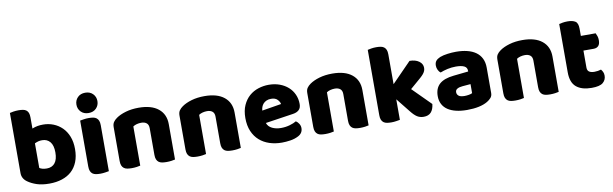

<svg xmlns="http://www.w3.org/2000/svg" viewBox="-46 -1185 5347 1675"><g transform="rotate(-10 2627.0 -347.5)"><path d="M54 -651Q64 -654 86 -657.5Q108 -661 131 -661Q153 -661 170.5 -658Q188 -655 200 -646Q212 -637 218 -621.5Q224 -606 224 -581V-483Q249 -493 271.5 -497Q294 -501 321 -501Q369 -501 412 -484Q455 -467 488 -434.5Q521 -402 540 -354Q559 -306 559 -243Q559 -178 539.5 -129.5Q520 -81 485 -49Q450 -17 399.5 -0.5Q349 16 288 16Q222 16 176 0.5Q130 -15 98 -38Q54 -69 54 -118ZM288 -118Q334 -118 359.5 -149.5Q385 -181 385 -243Q385 -306 359 -337Q333 -368 289 -368Q269 -368 254.5 -364Q240 -360 223 -352V-134Q234 -127 249.5 -122.5Q265 -118 288 -118Z M638 -621Q638 -659 663.5 -685Q689 -711 731 -711Q773 -711 798.5 -685Q824 -659 824 -621Q824 -583 798.5 -557Q773 -531 731 -531Q689 -531 663.5 -557Q638 -583 638 -621ZM816 -1Q805 1 783.5 4.5Q762 8 740 8Q718 8 700.5 5Q683 2 671 -7Q659 -16 652.5 -31.5Q646 -47 646 -72V-479Q657 -481 678.5 -484.5Q700 -488 722 -488Q744 -488 761.5 -485Q779 -482 791 -473Q803 -464 809.5 -448.5Q816 -433 816 -408Z M1232 -308Q1232 -339 1214.5 -353.5Q1197 -368 1167 -368Q1147 -368 1127.5 -363Q1108 -358 1094 -348V-1Q1084 2 1062.5 5Q1041 8 1018 8Q996 8 978.5 5Q961 2 949 -7Q937 -16 930.5 -31.5Q924 -47 924 -72V-372Q924 -399 935.5 -416Q947 -433 967 -447Q1001 -471 1052.5 -486Q1104 -501 1167 -501Q1280 -501 1341 -451.5Q1402 -402 1402 -314V-1Q1392 2 1370.5 5Q1349 8 1326 8Q1304 8 1286.5 5Q1269 2 1257 -7Q1245 -16 1238.5 -31.5Q1232 -47 1232 -72Z M1815 -308Q1815 -339 1797.5 -353.5Q1780 -368 1750 -368Q1730 -368 1710.5 -363Q1691 -358 1677 -348V-1Q1667 2 1645.5 5Q1624 8 1601 8Q1579 8 1561.5 5Q1544 2 1532 -7Q1520 -16 1513.5 -31.5Q1507 -47 1507 -72V-372Q1507 -399 1518.5 -416Q1530 -433 1550 -447Q1584 -471 1635.5 -486Q1687 -501 1750 -501Q1863 -501 1924 -451.5Q1985 -402 1985 -314V-1Q1975 2 1953.5 5Q1932 8 1909 8Q1887 8 1869.5 5Q1852 2 1840 -7Q1828 -16 1821.5 -31.5Q1815 -47 1815 -72Z M2347 16Q2288 16 2237.5 -0.5Q2187 -17 2149.5 -50Q2112 -83 2090.5 -133Q2069 -183 2069 -250Q2069 -316 2090.5 -363.5Q2112 -411 2147 -441.5Q2182 -472 2227 -486.5Q2272 -501 2319 -501Q2372 -501 2415.5 -485Q2459 -469 2490.5 -441Q2522 -413 2539.5 -374Q2557 -335 2557 -289Q2557 -255 2538 -237Q2519 -219 2485 -214L2238 -177Q2249 -144 2283 -127.5Q2317 -111 2361 -111Q2402 -111 2438.5 -121.5Q2475 -132 2498 -146Q2514 -136 2525 -118Q2536 -100 2536 -80Q2536 -35 2494 -13Q2462 4 2422 10Q2382 16 2347 16ZM2319 -377Q2295 -377 2277.5 -369Q2260 -361 2249 -348.5Q2238 -336 2232.5 -320.5Q2227 -305 2226 -289L2397 -317Q2394 -337 2375 -357Q2356 -377 2319 -377Z M2947 -308Q2947 -339 2929.5 -353.5Q2912 -368 2882 -368Q2862 -368 2842.5 -363Q2823 -358 2809 -348V-1Q2799 2 2777.5 5Q2756 8 2733 8Q2711 8 2693.5 5Q2676 2 2664 -7Q2652 -16 2645.5 -31.5Q2639 -47 2639 -72V-372Q2639 -399 2650.5 -416Q2662 -433 2682 -447Q2716 -471 2767.5 -486Q2819 -501 2882 -501Q2995 -501 3056 -451.5Q3117 -402 3117 -314V-1Q3107 2 3085.5 5Q3064 8 3041 8Q3019 8 3001.5 5Q2984 2 2972 -7Q2960 -16 2953.5 -31.5Q2947 -47 2947 -72Z M3697 -88Q3692 -41 3669.5 -16Q3647 9 3604 9Q3572 9 3547 -6.5Q3522 -22 3493 -59L3394 -183V-1Q3383 1 3361.5 4.5Q3340 8 3318 8Q3296 8 3278.5 5Q3261 2 3249 -7Q3237 -16 3230.5 -31.5Q3224 -47 3224 -72V-651Q3235 -654 3256.5 -657.5Q3278 -661 3300 -661Q3322 -661 3339.5 -658Q3357 -655 3369 -646Q3381 -637 3387.5 -621.5Q3394 -606 3394 -581V-317L3566 -493Q3618 -493 3649.5 -470Q3681 -447 3681 -412Q3681 -397 3676 -384.5Q3671 -372 3660.5 -359Q3650 -346 3633.5 -331.5Q3617 -317 3595 -298L3537 -248Z M3987 -108Q4004 -108 4024.5 -111.5Q4045 -115 4055 -121V-201L3983 -195Q3955 -193 3937 -183Q3919 -173 3919 -153Q3919 -133 3934.5 -120.5Q3950 -108 3987 -108ZM3979 -501Q4033 -501 4077.5 -490Q4122 -479 4153.5 -456.5Q4185 -434 4202 -399.5Q4219 -365 4219 -318V-94Q4219 -68 4204.5 -51.5Q4190 -35 4170 -23Q4105 16 3987 16Q3934 16 3891.5 6Q3849 -4 3818.5 -24Q3788 -44 3771.5 -75Q3755 -106 3755 -147Q3755 -216 3796 -253Q3837 -290 3923 -299L4054 -313V-320Q4054 -349 4028.5 -361.5Q4003 -374 3955 -374Q3917 -374 3881 -366Q3845 -358 3816 -346Q3803 -355 3794 -373.5Q3785 -392 3785 -412Q3785 -438 3797.5 -453.5Q3810 -469 3836 -480Q3865 -491 3904.5 -496Q3944 -501 3979 -501Z M4631 -308Q4631 -339 4613.5 -353.5Q4596 -368 4566 -368Q4546 -368 4526.5 -363Q4507 -358 4493 -348V-1Q4483 2 4461.5 5Q4440 8 4417 8Q4395 8 4377.5 5Q4360 2 4348 -7Q4336 -16 4329.5 -31.5Q4323 -47 4323 -72V-372Q4323 -399 4334.5 -416Q4346 -433 4366 -447Q4400 -471 4451.5 -486Q4503 -501 4566 -501Q4679 -501 4740 -451.5Q4801 -402 4801 -314V-1Q4791 2 4769.5 5Q4748 8 4725 8Q4703 8 4685.5 5Q4668 2 4656 -7Q4644 -16 4637.5 -31.5Q4631 -47 4631 -72Z M5076 -167Q5076 -141 5092.5 -130Q5109 -119 5139 -119Q5154 -119 5170 -121.5Q5186 -124 5198 -128Q5207 -117 5213.5 -103.5Q5220 -90 5220 -71Q5220 -33 5191.5 -9Q5163 15 5091 15Q5003 15 4955.5 -25Q4908 -65 4908 -155V-583Q4919 -586 4939.5 -589.5Q4960 -593 4983 -593Q5027 -593 5051.5 -577.5Q5076 -562 5076 -512V-448H5207Q5213 -437 5218.5 -420.5Q5224 -404 5224 -384Q5224 -349 5208.5 -333.5Q5193 -318 5167 -318H5076Z"/></g></svg>

Font: Baloo Thambi
Style: Regular
Weight: 400
Designer: Aadarsh Rajan and Ek Type
Foundry: Ek Type
Version: Version 1.443;PS 1.000;hotconv 16.6.51;makeotf.lib2.5.65220;